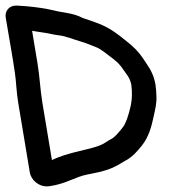

<svg xmlns="http://www.w3.org/2000/svg" viewBox="-88 -655 656 683"><path d="M45.2 -431 26.2 -545.4C39 -543.5 57.7 -540 72.3 -538.2C85.8 -536.5 102.3 -531.4 122.1 -529.2C147.8 -526.3 170.7 -515.4 200.5 -507C217.7 -502.2 230.7 -495.8 252.6 -487.7C271.4 -480.8 290.1 -463.6 316.2 -444.5L331 -431.8L341.8 -419.5C344.9 -415.9 348.1 -410.7 351.6 -405.9L364.2 -388.4C371 -379 377.1 -365.4 379 -354C380 -348.1 379.7 -344.2 380.5 -339C381.2 -335.2 380.9 -329.8 381.1 -325.1C382.4 -292.5 374 -262.3 363.6 -231L355.4 -212.1C354.2 -209.4 350.9 -204.8 345.1 -197.3C335.6 -185.2 324.9 -172.9 314.4 -164.6C309.5 -160.7 299.8 -157 288.6 -149C279.8 -142.7 263.7 -135.7 249.4 -131.6C213.2 -121.1 177.2 -114.8 140.3 -102.8L120.2 -95.7C110.9 -92.5 104.9 -89.1 96.7 -85.7L62.5 -291C55.2 -335.2 53.3 -382.7 45.2 -431ZM-25.8 -635 -31.8 -635C-55.5 -635 -71.5 -615.7 -67.6 -592C-56.6 -526 -44.4 -460.5 -34.9 -395.5C-30.4 -365 -29.7 -328.5 -23.3 -290L18 -42C22.8 -13.2 50.9 8 77.3 8C86.5 8 95.7 6.3 108.7 3.5C154.7 -6.6 183.3 -26 219.3 -33.5C247.3 -39.3 280.8 -44.8 309.2 -57L325.9 -64.9C338 -70.8 346.9 -77.8 356.3 -82.5C383.1 -96 401.3 -117.8 417.1 -137.7C441 -167.7 451.2 -204.7 459.5 -244.9C463.6 -264.5 470.2 -288 468.3 -315.4L467.4 -333.2C467 -340.1 466.2 -347.1 465.1 -354C460.2 -383.3 448.7 -406.6 433.9 -427.6L420.9 -447.2C405.1 -470.9 387.1 -488.6 363.3 -507.5L337.5 -527.9C327.1 -536.1 318.8 -541.3 308.5 -548.2C286.4 -562.2 265.1 -570.6 248.8 -576.4L232.5 -582.2C218.8 -587 207.8 -590.1 205.4 -591.4C172.8 -609.2 134.4 -609.6 106.7 -617.2C73.5 -625.1 38.7 -630.1 4.7 -632.9C4.2 -633 3.2 -633 2.6 -633C-6.7 -633 -15.9 -635 -25.8 -635Z"/></svg>

Font: CiSf OpenHand
Style: BlakOpObl
Weight: 400
Foundry: Cannot Into Space Fonts
Version: Version 0.7892